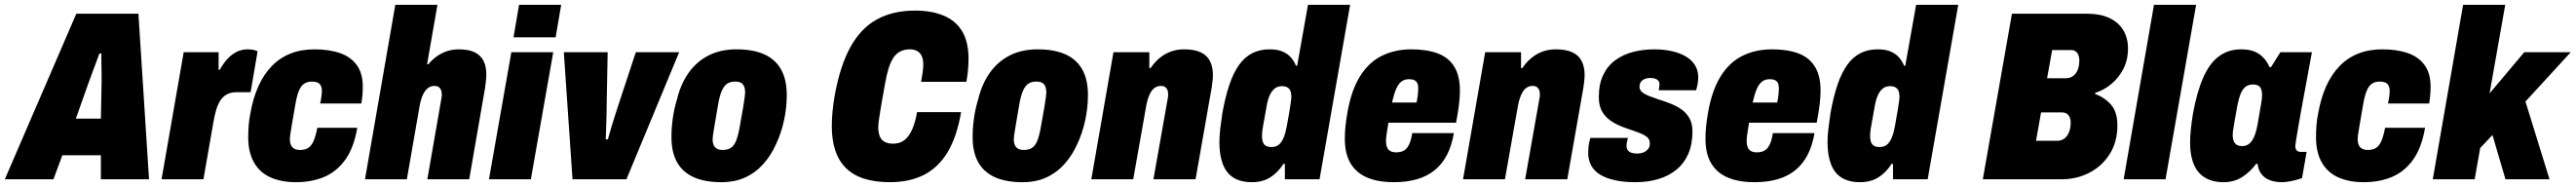

<svg xmlns="http://www.w3.org/2000/svg" viewBox="-59 -745 10698 777"><path d="M-39 0 258 -688H516L560 0H360V-100H200L163 0ZM256 -252H360L363 -406Q363 -419 363 -434Q363 -449 362.5 -464.5Q362 -480 362 -495Q362 -510 362 -523H354Q348 -506 340 -485Q332 -464 324.5 -443.5Q317 -423 311 -407Z M612 0 704 -528H849V-455H854Q868 -481 885.5 -500Q903 -519 924 -529.5Q945 -540 969 -540Q981 -540 992.5 -538Q1004 -536 1011 -532L982 -362H925Q901 -362 884.5 -353.5Q868 -345 857 -328.5Q846 -312 839 -288.5Q832 -265 827 -235L786 0Z M1170 12Q1109 12 1064.5 -8Q1020 -28 996 -70Q972 -112 972 -175Q972 -200 974 -225Q976 -250 981 -274Q992 -337 1014 -386Q1036 -435 1069 -469.5Q1102 -504 1146.5 -522Q1191 -540 1247 -540Q1308 -540 1353 -524.5Q1398 -509 1423 -474.5Q1448 -440 1448 -384Q1448 -369 1446.5 -351.5Q1445 -334 1442 -315H1271Q1275 -334 1276.5 -346.5Q1278 -359 1278 -368Q1278 -381 1273 -390Q1268 -399 1259 -402.5Q1250 -406 1236 -406Q1217 -406 1204 -397Q1191 -388 1182.5 -367.5Q1174 -347 1168 -312Q1158 -254 1153 -225Q1148 -196 1146.5 -185Q1145 -174 1145 -168Q1145 -152 1150 -141.5Q1155 -131 1164.5 -126.5Q1174 -122 1188 -122Q1207 -122 1220.5 -130Q1234 -138 1243 -158Q1252 -178 1259 -214H1425Q1411 -132 1376 -82.5Q1341 -33 1289 -10.5Q1237 12 1170 12Z M1457 0 1583 -725H1758L1715 -478H1720Q1736 -497 1755.5 -511Q1775 -525 1798 -532.5Q1821 -540 1847 -540Q1888 -540 1913 -527.5Q1938 -515 1949.5 -492Q1961 -469 1961 -436Q1961 -423 1959.5 -409.5Q1958 -396 1956 -381L1890 0H1716L1775 -339Q1776 -343 1776 -346.5Q1776 -350 1776 -354Q1776 -364 1772.5 -372Q1769 -380 1762.5 -384Q1756 -388 1745 -388Q1732 -388 1722 -381.5Q1712 -375 1704.5 -363.5Q1697 -352 1692 -337Q1687 -322 1684 -305L1631 0Z M2074 -590 2097 -725H2272L2249 -590ZM1972 0 2065 -528H2239L2146 0Z M2319 0 2283 -528H2465L2461 -316Q2461 -298 2460.5 -272.5Q2460 -247 2459 -220Q2458 -193 2457 -166H2466Q2473 -192 2481 -218.5Q2489 -245 2497 -270Q2505 -295 2512 -316L2582 -528H2762L2543 0Z M2937 12Q2869 12 2823 -8.5Q2777 -29 2753.5 -70.5Q2730 -112 2730 -176Q2730 -213 2735.5 -253Q2741 -293 2753 -332Q2768 -395 2801 -442Q2834 -489 2884 -514.5Q2934 -540 3000 -540Q3069 -540 3115 -519.5Q3161 -499 3185 -457Q3209 -415 3209 -350Q3209 -297 3197.5 -244.5Q3186 -192 3165 -147Q3144 -100 3112 -64Q3080 -28 3037 -8Q2994 12 2937 12ZM2943 -122Q2963 -122 2976.5 -130.5Q2990 -139 2998.5 -160Q3007 -181 3013 -215Q3024 -274 3028.5 -302.5Q3033 -331 3034.5 -343Q3036 -355 3036 -361Q3036 -376 3031.5 -386.5Q3027 -397 3018 -401.5Q3009 -406 2994 -406Q2974 -406 2961 -397Q2948 -388 2939 -367.5Q2930 -347 2924 -312Q2914 -253 2909 -224Q2904 -195 2902.5 -183.5Q2901 -172 2901 -166Q2901 -151 2906 -141Q2911 -131 2920 -126.5Q2929 -122 2943 -122Z M3637 12Q3515 12 3455.5 -46Q3396 -104 3396 -221Q3396 -249 3399 -281Q3402 -313 3408 -348Q3431 -474 3474.5 -551.5Q3518 -629 3584.5 -665Q3651 -701 3741 -701Q3811 -701 3861 -680Q3911 -659 3937.5 -615Q3964 -571 3964 -501Q3964 -480 3962 -456Q3960 -432 3955 -405H3767Q3771 -427 3773.5 -445Q3776 -463 3776 -477Q3776 -497 3770 -511Q3764 -525 3751.5 -532.5Q3739 -540 3720 -540Q3697 -540 3680 -531Q3663 -522 3651.5 -504.5Q3640 -487 3632 -461Q3624 -435 3618 -402Q3608 -348 3602.5 -314.5Q3597 -281 3594 -262.5Q3591 -244 3590 -234Q3589 -224 3589 -217Q3589 -195 3595 -179.5Q3601 -164 3615 -156Q3629 -148 3650 -148Q3679 -148 3698 -163Q3717 -178 3730 -207.5Q3743 -237 3750 -279H3933Q3916 -178 3877.5 -113.5Q3839 -49 3779 -18.5Q3719 12 3637 12Z M4188 12Q4120 12 4074 -8.5Q4028 -29 4004.5 -70.5Q3981 -112 3981 -176Q3981 -213 3986.5 -253Q3992 -293 4004 -332Q4019 -395 4052 -442Q4085 -489 4135 -514.5Q4185 -540 4251 -540Q4320 -540 4366 -519.5Q4412 -499 4436 -457Q4460 -415 4460 -350Q4460 -297 4448.5 -244.5Q4437 -192 4416 -147Q4395 -100 4363 -64Q4331 -28 4288 -8Q4245 12 4188 12ZM4194 -122Q4214 -122 4227.5 -130.5Q4241 -139 4249.5 -160Q4258 -181 4264 -215Q4275 -274 4279.5 -302.5Q4284 -331 4285.5 -343Q4287 -355 4287 -361Q4287 -376 4282.5 -386.5Q4278 -397 4269 -401.5Q4260 -406 4245 -406Q4225 -406 4212 -397Q4199 -388 4190 -367.5Q4181 -347 4175 -312Q4165 -253 4160 -224Q4155 -195 4153.5 -183.5Q4152 -172 4152 -166Q4152 -151 4157 -141Q4162 -131 4171 -126.5Q4180 -122 4194 -122Z M4474 0 4566 -528H4715V-462H4720Q4738 -488 4759 -505Q4780 -522 4805 -531Q4830 -540 4859 -540Q4902 -540 4928.5 -527.5Q4955 -515 4967 -491Q4979 -467 4979 -434Q4979 -422 4977.5 -409Q4976 -396 4974 -381L4907 0H4732L4792 -339Q4793 -343 4793 -347Q4793 -351 4793 -354Q4793 -365 4790 -372Q4787 -379 4780.5 -383.5Q4774 -388 4763 -388Q4750 -388 4739.5 -381.5Q4729 -375 4722 -363.5Q4715 -352 4710 -337Q4705 -322 4702 -305L4648 0Z M5141 12Q5095 12 5065 -6.5Q5035 -25 5020.5 -62.5Q5006 -100 5006 -154Q5006 -180 5009.5 -209.5Q5013 -239 5018 -273Q5030 -341 5047 -391.5Q5064 -442 5087.5 -475Q5111 -508 5142.5 -524Q5174 -540 5214 -540Q5246 -540 5267 -531.5Q5288 -523 5302 -507.5Q5316 -492 5324 -472H5329L5374 -725H5549L5422 0H5278V-64H5272Q5250 -29 5218 -8.5Q5186 12 5141 12ZM5222 -134Q5241 -134 5253 -144Q5265 -154 5273 -173.5Q5281 -193 5286 -221Q5295 -269 5298.5 -292.5Q5302 -316 5303.5 -326Q5305 -336 5305 -342Q5305 -356 5301.5 -366Q5298 -376 5289 -381.5Q5280 -387 5266 -387Q5248 -387 5236 -377.5Q5224 -368 5215.5 -350Q5207 -332 5202 -303Q5193 -252 5188.5 -227.5Q5184 -203 5183.5 -193.5Q5183 -184 5183 -179Q5183 -156 5192 -145Q5201 -134 5222 -134Z M5730 12Q5666 12 5620.5 -7Q5575 -26 5551 -66Q5527 -106 5527 -169Q5527 -193 5529.5 -218.5Q5532 -244 5537 -273Q5553 -368 5589.5 -427Q5626 -486 5680.5 -513Q5735 -540 5803 -540Q5867 -540 5912 -523.5Q5957 -507 5981 -469Q6005 -431 6005 -369Q6005 -347 6002 -317Q5999 -287 5989 -235H5708Q5704 -210 5701 -191Q5698 -172 5698 -159Q5698 -144 5702.5 -133Q5707 -122 5716.5 -117Q5726 -112 5740 -112Q5756 -112 5767.5 -117Q5779 -122 5786.5 -132Q5794 -142 5799 -157Q5804 -172 5807 -192H5980Q5971 -140 5951.5 -102Q5932 -64 5901 -38.5Q5870 -13 5827.5 -0.5Q5785 12 5730 12ZM5723 -319H5825Q5829 -339 5830.5 -353.5Q5832 -368 5832 -377Q5832 -391 5828 -399.5Q5824 -408 5815.5 -412Q5807 -416 5794 -416Q5775 -416 5762 -406Q5749 -396 5740 -375Q5731 -354 5723 -319Z M6018 0 6110 -528H6259V-462H6264Q6282 -488 6303 -505Q6324 -522 6349 -531Q6374 -540 6403 -540Q6446 -540 6472.5 -527.5Q6499 -515 6511 -491Q6523 -467 6523 -434Q6523 -422 6521.5 -409Q6520 -396 6518 -381L6451 0H6276L6336 -339Q6337 -343 6337 -347Q6337 -351 6337 -354Q6337 -365 6334 -372Q6331 -379 6324.5 -383.5Q6318 -388 6307 -388Q6294 -388 6283.5 -381.5Q6273 -375 6266 -363.5Q6259 -352 6254 -337Q6249 -322 6246 -305L6192 0Z M6733 12Q6686 12 6649.5 4Q6613 -4 6588 -19Q6563 -34 6550.5 -57Q6538 -80 6538 -109Q6538 -123 6539.5 -138Q6541 -153 6547 -172H6703Q6700 -160 6698.5 -153Q6697 -146 6697 -139Q6697 -129 6702 -121.5Q6707 -114 6717 -110.5Q6727 -107 6741 -107Q6750 -107 6759 -109Q6768 -111 6776.5 -116.5Q6785 -122 6789.5 -130Q6794 -138 6794 -149Q6794 -162 6787 -170.5Q6780 -179 6767 -185.5Q6754 -192 6738 -197.5Q6722 -203 6705 -209Q6683 -216 6661.5 -226Q6640 -236 6622 -250.5Q6604 -265 6593 -287Q6582 -309 6582 -341Q6582 -395 6600 -433Q6618 -471 6650 -494.5Q6682 -518 6723.5 -529Q6765 -540 6813 -540Q6850 -540 6883 -533Q6916 -526 6941.5 -511.5Q6967 -497 6981 -475Q6995 -453 6995 -423Q6995 -411 6992.5 -396.5Q6990 -382 6986 -370H6831Q6833 -383 6833.5 -387.5Q6834 -392 6834 -394Q6834 -404 6829.5 -409.5Q6825 -415 6816.5 -418Q6808 -421 6796 -421Q6789 -421 6781 -419.5Q6773 -418 6766 -413.5Q6759 -409 6755 -402Q6751 -395 6751 -385Q6751 -371 6762 -362Q6773 -353 6791 -346Q6809 -339 6830 -332Q6853 -325 6877.5 -315.5Q6902 -306 6923 -292Q6944 -278 6957.5 -255.5Q6971 -233 6971 -199Q6971 -146 6954 -106.5Q6937 -67 6905 -40.5Q6873 -14 6829.5 -1Q6786 12 6733 12Z M7228 12Q7164 12 7118.5 -7Q7073 -26 7049 -66Q7025 -106 7025 -169Q7025 -193 7027.5 -218.5Q7030 -244 7035 -273Q7051 -368 7087.5 -427Q7124 -486 7178.5 -513Q7233 -540 7301 -540Q7365 -540 7410 -523.5Q7455 -507 7479 -469Q7503 -431 7503 -369Q7503 -347 7500 -317Q7497 -287 7487 -235H7206Q7202 -210 7199 -191Q7196 -172 7196 -159Q7196 -144 7200.5 -133Q7205 -122 7214.5 -117Q7224 -112 7238 -112Q7254 -112 7265.5 -117Q7277 -122 7284.5 -132Q7292 -142 7297 -157Q7302 -172 7305 -192H7478Q7469 -140 7449.5 -102Q7430 -64 7399 -38.5Q7368 -13 7325.5 -0.5Q7283 12 7228 12ZM7221 -319H7323Q7327 -339 7328.5 -353.5Q7330 -368 7330 -377Q7330 -391 7326 -399.5Q7322 -408 7313.5 -412Q7305 -416 7292 -416Q7273 -416 7260 -406Q7247 -396 7238 -375Q7229 -354 7221 -319Z M7667 12Q7621 12 7591 -6.5Q7561 -25 7546.5 -62.5Q7532 -100 7532 -154Q7532 -180 7535.5 -209.5Q7539 -239 7544 -273Q7556 -341 7573 -391.5Q7590 -442 7613.5 -475Q7637 -508 7668.5 -524Q7700 -540 7740 -540Q7772 -540 7793 -531.5Q7814 -523 7828 -507.5Q7842 -492 7850 -472H7855L7900 -725H8075L7948 0H7804V-64H7798Q7776 -29 7744 -8.5Q7712 12 7667 12ZM7748 -134Q7767 -134 7779 -144Q7791 -154 7799 -173.5Q7807 -193 7812 -221Q7821 -269 7824.5 -292.5Q7828 -316 7829.5 -326Q7831 -336 7831 -342Q7831 -356 7827.5 -366Q7824 -376 7815 -381.5Q7806 -387 7792 -387Q7774 -387 7762 -377.5Q7750 -368 7741.5 -350Q7733 -332 7728 -303Q7719 -252 7714.5 -227.5Q7710 -203 7709.5 -193.5Q7709 -184 7709 -179Q7709 -156 7718 -145Q7727 -134 7748 -134Z M8177 0 8298 -688H8610Q8665 -688 8703 -670Q8741 -652 8760.5 -619.5Q8780 -587 8780 -544Q8780 -496 8761 -459Q8742 -422 8711.5 -396.5Q8681 -371 8644 -359L8643 -355Q8683 -340 8709.5 -310Q8736 -280 8736 -224Q8736 -156 8704.5 -105.5Q8673 -55 8620 -27.5Q8567 0 8504 0ZM8398 -160H8488Q8502 -160 8514.5 -168.5Q8527 -177 8534.5 -194.5Q8542 -212 8542 -236Q8542 -254 8533 -266Q8524 -278 8506 -278H8419ZM8444 -420H8523Q8535 -420 8545 -425Q8555 -430 8562.5 -439.5Q8570 -449 8574 -463Q8578 -477 8578 -494Q8578 -512 8569.5 -524.5Q8561 -537 8544 -537H8465Z M8762 0 8888 -725H9063L8936 0Z M9177 12Q9132 12 9100.5 -6.5Q9069 -25 9053.5 -62Q9038 -99 9038 -151Q9038 -177 9041 -207Q9044 -237 9050 -273Q9066 -362 9092 -421.5Q9118 -481 9157 -510.5Q9196 -540 9250 -540Q9283 -540 9305 -531Q9327 -522 9342.5 -505.5Q9358 -489 9368 -466H9374L9413 -528H9544L9520 -398Q9516 -376 9510 -344Q9504 -312 9498 -278Q9492 -244 9486.5 -213Q9481 -182 9478 -161.5Q9475 -141 9475 -138Q9475 -126 9481 -120Q9487 -114 9496 -114H9522L9503 -5Q9483 2 9460.5 7Q9438 12 9418 12Q9390 12 9367.5 3Q9345 -6 9332 -25Q9326 -33 9323 -43Q9320 -53 9318 -64L9313 -65Q9290 -33 9256 -10.5Q9222 12 9177 12ZM9254 -138Q9268 -138 9278 -144Q9288 -150 9295.5 -161Q9303 -172 9308.5 -188.5Q9314 -205 9318 -226Q9326 -275 9330.5 -299.5Q9335 -324 9336 -334.5Q9337 -345 9337 -350Q9337 -364 9333.5 -374Q9330 -384 9321.5 -389Q9313 -394 9299 -394Q9281 -394 9269 -385Q9257 -376 9249 -357.5Q9241 -339 9235 -310Q9226 -259 9221.5 -234Q9217 -209 9216 -199Q9215 -189 9215 -184Q9215 -161 9224.5 -149.5Q9234 -138 9254 -138Z M9759 12Q9698 12 9653.5 -8Q9609 -28 9585 -70Q9561 -112 9561 -175Q9561 -200 9563 -225Q9565 -250 9570 -274Q9581 -337 9603 -386Q9625 -435 9658 -469.5Q9691 -504 9735.5 -522Q9780 -540 9836 -540Q9897 -540 9942 -524.5Q9987 -509 10012 -474.5Q10037 -440 10037 -384Q10037 -369 10035.5 -351.5Q10034 -334 10031 -315H9860Q9864 -334 9865.5 -346.5Q9867 -359 9867 -368Q9867 -381 9862 -390Q9857 -399 9848 -402.5Q9839 -406 9825 -406Q9806 -406 9793 -397Q9780 -388 9771.5 -367.5Q9763 -347 9757 -312Q9747 -254 9742 -225Q9737 -196 9735.5 -185Q9734 -174 9734 -168Q9734 -152 9739 -141.5Q9744 -131 9753.5 -126.5Q9763 -122 9777 -122Q9796 -122 9809.5 -130Q9823 -138 9832 -158Q9841 -178 9848 -214H10014Q10000 -132 9965 -82.5Q9930 -33 9878 -10.5Q9826 12 9759 12Z M10046 0 10172 -725H10347L10282 -357L10426 -528H10619L10431 -323L10531 0H10348L10294 -184L10243 -130L10220 0Z"/></svg>

Font: Archivo Condensed Black
Style: Italic
Weight: 900
Width: 3
Italic angle: -10°
Designer: Hector Gatti
Foundry: Omnibus-Type
Version: Version 2.001